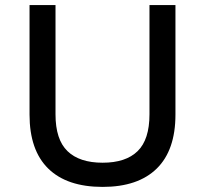

<svg xmlns="http://www.w3.org/2000/svg" viewBox="-20 -725 806 754"><path d="M383 9Q243 9 169.5 -63Q96 -135 96 -275V-705H198V-276Q198 -177 245 -131.5Q292 -86 383 -86Q474 -86 520.5 -131.5Q567 -177 567 -276V-705H669V-275Q669 -135 595.5 -63Q522 9 383 9Z"/></svg>

Font: Nunito Sans 12pt ExtraLight 7pt Medium
Style: Regular
Weight: 500
Version: Version 3.101;gftools[0.9.27]